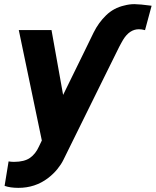

<svg xmlns="http://www.w3.org/2000/svg" viewBox="-20 -690 749 923"><path d="M68.5 213.1Q29.1 213.1 2.1 203.5L21.3 85.9Q33.4 88.1 47.2 88.1Q96.9 88.1 124.3 68.9Q151.3 49.7 166.9 14.9L181.1 -14.6L70.3 -545.5H227.6L283.4 -233.7Q346.9 -362.9 383.5 -437.9Q420.1 -512.8 430 -533.4Q453.5 -581 490.1 -616.5Q526.6 -652 577.1 -663.4Q601.6 -670.1 626.4 -670.1Q640.6 -669.7 659.8 -668.1Q679 -666.5 703.5 -663Q705.3 -663 708.8 -662.3L677.2 -545.1Q661.2 -549.4 647.7 -549.4Q602.6 -549.4 571.7 -498.6Q567.8 -491.8 563.2 -483.7Q558.6 -475.5 553.6 -465.9Q550.1 -459.2 483 -323.2Q415.8 -187.1 284.8 78.5Q274.5 99.8 255.7 123Q236.9 146.3 209.9 166.9Q148.4 213.1 68.5 213.1Z"/></svg>

Font: Linik Sans
Style: Bold Italic
Weight: 700
Italic angle: 9°
Designer: Fonts by Rasmus Andersson / Changes by Cristiano Sobral with parts from Marc Monis
Foundry: rsms
Version: Version 3.020; ttfautohint (v1.6)